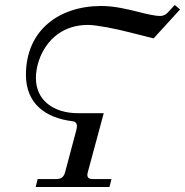

<svg xmlns="http://www.w3.org/2000/svg" viewBox="-20 -750 742 770"><path d="M84 -450C84 -336 160 -278 269 -264C287 -262 292 -252 286 -228L241 -59C236 -41 226 -32 207 -32H131L123 0H419L427 -32H352C333 -32 327 -41 332 -59L396 -296H294C194 -296 124 -348 124 -437C124 -522 184 -650 333 -650C367 -650 443 -635 501 -620L596 -596L702 -712L681 -730L652 -699C646 -693 637 -686 623 -686C600 -686 567 -694 532 -703C488 -714 437 -726 386 -726C216 -726 84 -628 84 -450Z"/></svg>

Font: Old Standard
Style: Italic
Weight: 400
Italic angle: -15.2°
Designer: Alexey Kryukov <alexios@thessalonica.org.ru>
Version: Version 2.0